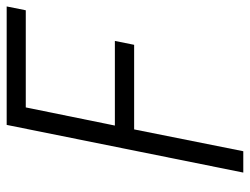

<svg xmlns="http://www.w3.org/2000/svg" viewBox="-108 -652 760 584"><g transform="rotate(-90 272.0 -360.0)"><path d="M184.1 -719.7H544.4L532.7 -661.6H237.3L182.1 -390.6H439.5L427.7 -332H170.4L104 0H39.1Z"/></g></svg>

Font: Reddit Sans Vanilla Light
Style: Italic
Weight: 300
Italic angle: -11.25°
Designer: Stephen Hutchings
Version: Version 1.013